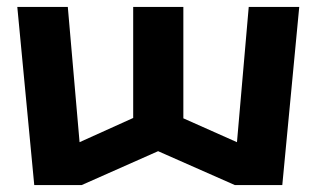

<svg xmlns="http://www.w3.org/2000/svg" viewBox="-20 -535 915 555"><path d="M79 0 30 -515H176L210 -124L365 -194V-515H510V-193L665 -124L699 -515H845L796 0H659L437 -98L216 0Z"/></svg>

Font: Zen Dots
Style: Regular
Weight: 400
Designer: Yoshimichi Ohira
Foundry: A-1 Corp ZenFonts
Version: Version 1.000; ttfautohint (v1.8.3)